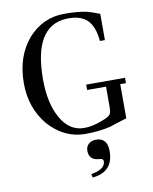

<svg xmlns="http://www.w3.org/2000/svg" viewBox="-103 -780 901 1130"><g transform="rotate(-10 347.5 -215.0)"><path d="M647 -271V-239H613V-35Q592 -29 554 -16.5Q516 -4 509 -2Q443 14 360 14Q235 14 142 -90Q54 -196 55 -345Q56 -505 145 -607Q233 -704 360 -704Q446 -704 495 -692Q515 -688 569 -667V-510H539Q532 -597 491 -637Q450 -677 365 -673Q170 -661 170 -345Q170 -202 221 -112Q272 -23 357 -22Q407 -21 466 -44Q518 -62 523 -80Q528 -90 528 -120V-239H415V-271ZM358 274 353 253Q439 239 439 190Q439 176 419 174Q354 172 354 114Q354 89 371 73.5Q388 58 415 58Q483 58 483 138Q483 262 358 274Z"/></g></svg>

Font: GFS Didot
Style: Regular
Weight: 400
Designer: Takis Katsoulidis and George D. Matthiopoulos
Foundry: Takis Katsoulidis and George D. Matthiopoulos
Version: Version 1.0